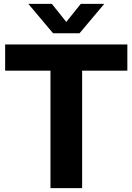

<svg xmlns="http://www.w3.org/2000/svg" viewBox="-20 -969 682 989"><path d="M240 0V-605H6.5V-740H636V-605H403V0ZM253.5 -797.5 126 -949H247L321.5 -856L396 -949H517L389.5 -797.5Z"/></svg>

Font: Encode Sans
Style: Bold
Weight: 700
Designer: Multiple Designers
Foundry: Impallari Type
Version: Version 3.002; ttfautohint (v1.8.3) -l 8 -r 50 -G 200 -x 14 